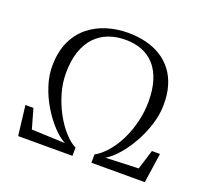

<svg xmlns="http://www.w3.org/2000/svg" viewBox="-127 -912 1171 1072"><g transform="rotate(20 459.0 -376.0)"><path d="M80 0 59 -177H106.5L139.5 -60.5L338.5 -52.5Q302.5 -71.5 265 -111.8Q227.5 -152 195.5 -205Q163.5 -258 144 -317.8Q124.5 -377.5 125 -435.5Q126 -520 154.2 -580Q182.5 -640 230 -678Q277.5 -716 337.2 -734Q397 -752 461 -752Q518 -752 567.8 -739.8Q617.5 -727.5 657.5 -702.8Q697.5 -678 726.2 -640.5Q755 -603 770 -552.5Q785 -502 784 -438.5Q783.5 -384.5 766 -326.8Q748.5 -269 719.2 -215.5Q690 -162 654 -119.2Q618 -76.5 579.5 -53L774.5 -60.5L810.5 -177H858.5L832.5 0H515.5V-49Q554.5 -71 588 -110.8Q621.5 -150.5 646.2 -202.2Q671 -254 684.8 -312.5Q698.5 -371 698.5 -429.5Q698.5 -500.5 682 -553.2Q665.5 -606 634.5 -641Q603.5 -676 559.5 -693.2Q515.5 -710.5 461 -710.5Q407 -710.5 361.2 -693.5Q315.5 -676.5 281.8 -641Q248 -605.5 229.2 -551Q210.5 -496.5 210.5 -421.5Q210.5 -363 227.5 -304.5Q244.5 -246 272.5 -194.2Q300.5 -142.5 334.8 -104.2Q369 -66 403 -49V0Z"/></g></svg>

Font: Merriweather 48pt Light
Style: Regular
Weight: 300
Version: Version 2.100